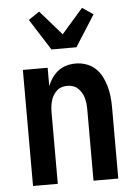

<svg xmlns="http://www.w3.org/2000/svg" viewBox="-54 -815 609 857"><g transform="rotate(-5 250.0 -386.5)"><path d="M59 0V-520H170V-438Q178 -458 190 -475Q202 -492 218.5 -504.5Q235 -517 255 -522.5Q275 -528 296 -528Q320 -528 343 -520Q366 -512 383.5 -496Q401 -480 412 -458.5Q423 -437 429.5 -414Q436 -391 438.5 -367.5Q441 -344 441 -320V0H330V-320Q330 -333 328.5 -346Q327 -359 323.5 -371.5Q320 -384 313.5 -395Q307 -406 297.5 -415Q288 -424 275.5 -428Q263 -432 250 -432Q237 -432 224.5 -428Q212 -424 202.5 -415Q193 -406 186.5 -395Q180 -384 176.5 -371.5Q173 -359 171.5 -346Q170 -333 170 -320V0ZM194 -600 105 -740 154 -773 250 -663 346 -773 395 -740 306 -600Z"/></g></svg>

Font: Iosevka Custom
Style: Bold
Weight: 700
Monospace: yes
Designer: Belleve Invis
Foundry: Belleve Invis
Version: Version 30.3.3; ttfautohint (v1.8.3)